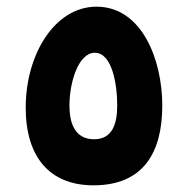

<svg xmlns="http://www.w3.org/2000/svg" viewBox="-20 -555 562 575"><path d="M260 0C410 0 466 -99 466 -239C466 -376 405 -535 269 -535C144 -535 57 -392 57 -233C57 -82 131 0 260 0ZM262 -138C225 -138 188 -158 188 -239C188 -309 215 -397 264 -397C315 -397 331 -305 331 -239C331 -185 317 -138 262 -138Z"/></svg>

Font: Noto Sans Arabic UI Cn
Style: Bold
Weight: 700
Width: 3
Designer: Monotype Design Team, Nadine Chahine and Nizar Qandah
Foundry: Monotype Imaging Inc.
Version: Version 2.010